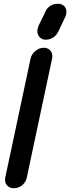

<svg xmlns="http://www.w3.org/2000/svg" viewBox="-20 -988 372 1017"><path d="M142 -678Q147 -701 167.5 -718Q188 -735 211 -735Q236 -735 248.5 -718Q261 -701 256 -678L122 -48Q117 -23 97.5 -7Q78 9 53 9Q30 9 16.5 -7Q3 -23 8 -48ZM221 -927 220 -926Q229 -946 246.5 -957Q264 -968 284 -968H290Q292 -968 293.5 -968Q295 -968 300 -966L299 -967Q318 -962 326.5 -947Q335 -932 330 -911Q329 -908 328.5 -904.5Q328 -901 324 -896L325 -897L288 -819V-820Q279 -800 261 -789Q243 -778 225 -778H218Q216 -778 214 -778Q212 -778 210 -779Q193 -784 184 -799.5Q175 -815 179 -834Q181 -840 181 -841L183 -849Z"/></svg>

Font: VDS
Style: Bold Italic
Weight: 700
Designer: artmaker
Foundry: artmaker
Version: Version 1.000 2009 initial release